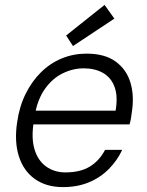

<svg xmlns="http://www.w3.org/2000/svg" viewBox="-20 -752 600 784"><path d="M237 12Q169 12 122.5 -21Q76 -54 57 -114Q38 -174 50 -253Q59 -317 84.5 -368.5Q110 -420 147.5 -457Q185 -494 232.5 -513.5Q280 -533 333 -533Q408 -533 452.5 -500.5Q497 -468 513 -413.5Q529 -359 518 -292Q517 -282 515 -270Q513 -258 509 -244H99L109 -300H452Q462 -358 448 -396.5Q434 -435 401 -454Q368 -473 322 -473Q278 -473 236 -452.5Q194 -432 163.5 -389Q133 -346 122 -281L118 -256Q107 -188 121 -142Q135 -96 168.5 -72Q202 -48 247 -48Q308 -48 347 -72Q386 -96 409 -140H479Q459 -97 424.5 -62Q390 -27 343 -7.5Q296 12 237 12ZM278 -564 250 -607 407 -732 447 -676Z"/></svg>

Font: DM Sans 10pt Light
Style: Italic
Weight: 300
Italic angle: -10°
Version: Version 4.004;gftools[0.9.30]